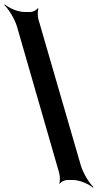

<svg xmlns="http://www.w3.org/2000/svg" viewBox="-58 -766 449 882"><path d="M20 -644 214 29C217 41 219 68 214 76L217 78C221 70 239 61 249 61H279C308 61 351 80 369 96L371 93C353 76 324 31 313 -7L118 -679C115 -691 114 -718 119 -726L115 -728C111 -720 93 -711 83 -711H54C24 -711 -17 -729 -36 -746L-38 -743C-20 -726 9 -681 20 -644Z"/></svg>

Font: Asimov
Style: EdgeExtreme
Weight: 500
Designer: Google
Version: Version 2.000980: 2014